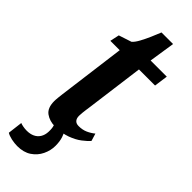

<svg xmlns="http://www.w3.org/2000/svg" viewBox="-294 -714 949 949"><g transform="rotate(45 180.0 -240.0)"><path d="M198.5 -183.5Q196 -167.5 194.5 -155.2Q193 -143 191.8 -132.8Q190.5 -122.5 190.5 -112Q190.5 -93.5 199.2 -83.8Q208 -74 225 -74Q251.5 -74 272.2 -83.2Q293 -92.5 310 -106.5L322 -67Q309 -52 285.5 -34Q262 -16 226.8 -3Q191.5 10 143.5 10Q106.5 10 79.5 -9.2Q52.5 -28.5 52.5 -76.5Q52.5 -80 52.8 -85.8Q53 -91.5 54.2 -102.2Q55.5 -113 57.5 -130.8Q59.5 -148.5 63.5 -176.5L103.5 -483H38L48.5 -531.5L115.5 -553.5Q128.5 -565 141.5 -589Q154.5 -613 166.5 -640.5Q178.5 -668 187.5 -691H268.5L247.5 -555H360.5L350.5 -483H238ZM80.5 210.5Q60.5 210.5 38.8 205.8Q17 201 4.5 193L14 115.5Q20.5 118.5 33.5 121Q46.5 123.5 60 123.5Q83.5 123.5 101 115.2Q118.5 107 128.8 90.5Q139 74 140 51Q141 25.5 136 11.5Q131 -2.5 128 -13.5L159.5 -15.5L189 -13.5Q198.5 0 206 22.5Q213.5 45 213.5 76Q213.5 108.5 198.5 139.8Q183.5 171 154 190.8Q124.5 210.5 80.5 210.5Z"/></g></svg>

Font: Merriweather
Style: Bold Italic
Weight: 700
Italic angle: -7.8°
Version: Version 2.101